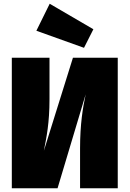

<svg xmlns="http://www.w3.org/2000/svg" viewBox="-20 -1004 691 1024"><path d="M245 -984 174 -840 428 -749 478 -848ZM608 -696H369L214 -200C228 -272 244 -348 244 -475V-696H43V0H287L437 -501C422 -432 407 -342 407 -213V0H608Z"/></svg>

Font: Fira Sans Heavy
Style: Regular
Weight: 900
Designer: bBox Type GmbH & Carrois Corporate GbR & Edenspiekermann AG
Foundry: bBox Type GmbH & Carrois Corporate GbR & Edenspiekermann AG
Version: Version 4.300;PS 004.300;hotconv 1.0.88;makeotf.lib2.5.64775